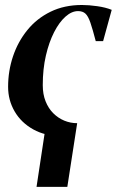

<svg xmlns="http://www.w3.org/2000/svg" viewBox="-20 -535 468 770"><path d="M228 11Q162 11 113.5 -16Q65 -43 38.8 -88Q12.5 -133 12.5 -187Q12.5 -250.5 32.2 -309.2Q52 -368 89.8 -414.5Q127.5 -461 182.8 -488Q238 -515 308.5 -515Q336.5 -515 370 -510.2Q403.5 -505.5 428 -495.5L393.5 -370H364Q351.5 -418 342.5 -444.2Q333.5 -470.5 322.5 -480.5Q311.5 -490.5 293 -490.5Q267.5 -490.5 242.5 -468.2Q217.5 -446 197 -406Q176.5 -366 164 -312Q151.5 -258 151.5 -193.5Q151.5 -157 162.8 -128.8Q174 -100.5 193.5 -81Q213 -61.5 237.8 -51.2Q262.5 -41 289.5 -41ZM162.5 -23.5 289.5 -41 250 214.5H126.5Z"/></svg>

Font: Merriweather 144pt SemiBold
Style: Italic
Weight: 600
Italic angle: -7.8°
Version: Version 2.101